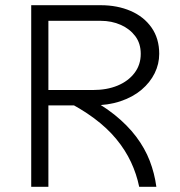

<svg xmlns="http://www.w3.org/2000/svg" viewBox="-20 -718 690 738"><path d="M147 -313V-372H337Q391 -372 432 -389Q473 -406 497 -437.5Q521 -469 521 -511Q521 -551 500 -579Q479 -607 444 -622.5Q409 -638 367 -638H147V-698H367Q431 -698 482 -676Q533 -654 562.5 -612Q592 -570 592 -511Q592 -472 574.5 -436.5Q557 -401 524 -373Q491 -345 443.5 -329Q396 -313 336 -313ZM100 0V-698H166V0ZM515 0Q505 -49 483.5 -95Q462 -141 427 -183.5Q392 -226 341.5 -263.5Q291 -301 223 -335L297 -353Q369 -318 419.5 -277.5Q470 -237 503.5 -192.5Q537 -148 555.5 -100Q574 -52 581 0Z"/></svg>

Font: Azeret Mono ExtraLight
Style: Regular
Weight: 250
Designer: Martin Vácha
Foundry: Displaay
Version: Version 1.002